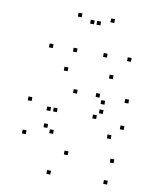

<svg xmlns="http://www.w3.org/2000/svg" viewBox="-91 -899 802 979"><g transform="rotate(10 310.0 -409.0)"><path d="M531.2 10V-10H511.2V10ZM545.3 -102.8V-122.8H525.3V-102.8ZM307.6 -102.8V-122.8H287.6V-102.8ZM215.1 -196.7V-216.7H195.1V-196.7ZM215.1 -309.2V-329.2H195.1V-309.2ZM299.2 -419.8V-439.8H279.2V-419.8ZM415.9 -419.8V-439.8H395.9V-419.8ZM447.2 -388.9V-408.9H427.2V-388.9ZM447.2 -340.8V-360.8H427.2V-340.8ZM418.4 -309.1V-329.1H398.4V-309.1ZM181.1 -309.1V-329.1H161.1V-309.1ZM181.1 -221.8V-241.8H161.1V-221.8ZM509.2 -221.8V-241.8H489.2V-221.8ZM566.4 -278.8V-298.8H546.4V-278.8ZM566.4 -415.8V-435.8H546.4V-415.8ZM466.7 -524.2V-544.2H446.7V-524.2ZM232.9 -524.2V-544.2H212.9V-524.2ZM78.3 -342.9V-362.9H58.3V-342.9ZM78.3 -171.2V-191.2H58.3V-171.2ZM237.1 10V-10H217.1V10ZM262 -627.4V-647.4H242V-627.4ZM356.5 -783.1V-803.1H336.5V-783.1ZM323.5 -783.1V-803.1H303.5V-783.1ZM418 -627.4V-647.4H398V-627.4ZM542.2 -627.4V-647.4H522.2V-627.4ZM424.4 -807.7V-827.7H404.4V-807.7ZM255.6 -807.7V-827.7H235.6V-807.7ZM137.8 -627.4V-647.4H117.8V-627.4Z"/></g></svg>

Font: Monaspace Krypton Dots Var
Style: Regular
Weight: 400
Designer: Riley Cran and the Lettermatic Team
Version: Version 1.100 (Monaspace Krypton Dots)